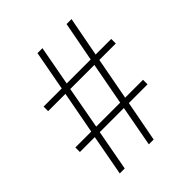

<svg xmlns="http://www.w3.org/2000/svg" viewBox="-199 -835 957 957"><g transform="rotate(-45 279.5 -357.0)"><path d="M90 0 130 -216H25V-248H137L179 -472H57V-504H185L224 -714H259L220 -504H389L429 -714H464L424 -504H534V-472H418L376 -248H502V-216H370L329 0H295L335 -216H165L125 0ZM172 -248H341L383 -472H213Z"/></g></svg>

Font: Noto Serif Khmer ExtraLight
Style: Regular
Weight: 250
Version: Version 2.003